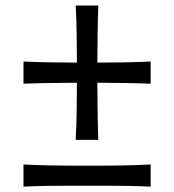

<svg xmlns="http://www.w3.org/2000/svg" viewBox="-20 -679 636 702"><path d="M256.8 -167.5Q259.8 -225.6 260.3 -275.1Q260.7 -324.7 261.2 -376.5Q213.9 -376 166.7 -375.5Q119.6 -375 65.9 -373V-454.1Q119.6 -451.7 166.7 -450.9Q213.9 -450.2 261.2 -450.2Q260.7 -502.4 260.3 -551.8Q259.8 -601.1 256.8 -658.7H339.4Q337.4 -601.1 336.9 -551.8Q336.4 -502.4 335.9 -450.2Q382.8 -450.2 429.9 -450.9Q477.1 -451.7 530.8 -454.1V-373Q477.1 -375 429.9 -375.5Q382.8 -376 335.9 -376.5Q336.4 -324.7 336.9 -275.1Q337.4 -225.6 339.4 -167.5ZM65.9 3.4V-77.6Q114.7 -75.2 160.6 -74.2Q206.5 -73.2 246.6 -73.2H350.1Q390.1 -73.2 436 -74.2Q481.9 -75.2 530.8 -77.6V3.4Q481.9 1 436 0.5Q390.1 0 350.1 0H246.6Q206.5 0 160.6 0.5Q114.7 1 65.9 3.4Z"/></svg>

Font: Pinar DS2-Regular
Style: Regular
Weight: 400
Designer: Amin Abedi
Version: Version 2.000